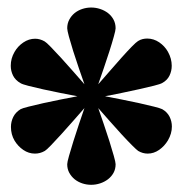

<svg xmlns="http://www.w3.org/2000/svg" viewBox="-20 -958 498 523"><path d="M228.5 -454.6Q215.8 -454.6 204.1 -458.5Q192.4 -462.4 183.3 -469.7Q174.3 -477.1 168.7 -487.3Q163.1 -497.6 163.1 -510.7Q163.1 -516.1 168 -533.4Q172.9 -550.8 179.9 -573.2Q187 -595.7 195.1 -619.9Q203.1 -644 210 -663.6Q196.3 -647.9 179.4 -628.7Q162.6 -609.4 146.7 -592Q130.9 -574.7 118.7 -562Q106.4 -549.3 102.1 -546.9Q95.2 -543 88.6 -541.3Q82 -539.6 75.2 -539.6Q58.1 -539.6 43.5 -549.6Q28.8 -559.6 19.5 -575.2Q9.8 -591.8 9.8 -612.3Q9.8 -626.5 16.1 -639.4Q22.5 -652.3 36.1 -660.6Q40.5 -663.1 57.9 -667.5Q75.2 -671.9 97.9 -677Q120.6 -682.1 145.5 -687Q170.4 -691.9 190.9 -695.8Q170.4 -699.7 145.5 -704.6Q120.6 -709.5 97.7 -714.6Q74.7 -719.7 57.6 -724.1Q40.5 -728.5 36.1 -731.4Q22 -739.3 15.6 -752Q9.3 -764.6 9.3 -778.8Q9.3 -798.8 19.5 -816.4Q28.3 -832 43.5 -842.3Q58.6 -852.5 75.7 -852.5Q88.9 -852.5 101.6 -845.2Q106 -842.8 118.4 -830.1Q130.9 -817.4 146.7 -800Q162.6 -782.7 179.4 -763.4Q196.3 -744.1 210 -728.5Q203.1 -748 194.8 -772.2Q186.5 -796.4 179.4 -818.8Q172.4 -841.3 167.7 -858.4Q163.1 -875.5 163.1 -880.9Q163.1 -894 168.7 -904.5Q174.3 -915 183.3 -922.4Q192.4 -929.7 204.1 -933.6Q215.8 -937.5 228.5 -937.5Q240.7 -937.5 252.7 -933.6Q264.6 -929.7 274.2 -922.4Q283.7 -915 289.3 -904.5Q294.9 -894 294.9 -880.9Q294.9 -875.5 290 -858.2Q285.2 -840.8 278.1 -818.6Q271 -796.4 262.7 -772.2Q254.4 -748 247.6 -728.5Q261.2 -744.1 278.1 -763.4Q294.9 -782.7 310.5 -800.3Q326.2 -817.9 338.6 -830.6Q351.1 -843.3 356 -846.2Q362.3 -850.1 368.7 -851.6Q375 -853 380.9 -853Q398.4 -853 413.6 -842.8Q428.7 -832.5 437.5 -816.9Q447.8 -798.3 447.8 -778.8Q447.8 -764.6 441.7 -752Q435.5 -739.3 421.9 -731.9Q417 -729 399.7 -724.6Q382.3 -720.2 359.4 -715.1Q336.4 -710 311.3 -704.8Q286.1 -699.7 266.1 -695.8Q286.1 -691.9 311.3 -687Q336.4 -682.1 359.4 -677Q382.3 -671.9 399.7 -667.5Q417 -663.1 421.9 -660.6Q435.5 -652.8 441.9 -640.1Q448.2 -627.4 448.2 -613.3Q448.2 -594.2 437.5 -575.7Q428.2 -560.1 413.6 -549.8Q398.9 -539.6 382.3 -539.6Q368.7 -539.6 356.4 -546.9Q352.1 -549.8 339.4 -562.5Q326.7 -575.2 310.8 -592.5Q294.9 -609.9 278.1 -628.9Q261.2 -647.9 247.6 -663.6Q254.4 -644 262.7 -619.9Q271 -595.7 278.1 -573.2Q285.2 -550.8 290 -533.4Q294.9 -516.1 294.9 -510.7Q294.9 -497.6 289.3 -487.3Q283.7 -477.1 274.2 -469.7Q264.6 -462.4 252.7 -458.5Q240.7 -454.6 228.5 -454.6Z"/></svg>

Font: Goblin One
Style: Regular
Weight: 400
Designer: Riccardo De Franceschi
Foundry: Sorkin Type Co.
Version: Version 1.001